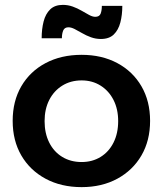

<svg xmlns="http://www.w3.org/2000/svg" viewBox="-20 -763 668 788"><path d="M315 -538Q398 -538 461.5 -504Q525 -470 560.5 -409Q596 -348 596 -267Q596 -186 560.5 -125Q525 -64 461.5 -29.5Q398 5 315 5Q231 5 167 -29.5Q103 -64 67.5 -125Q32 -186 32 -267Q32 -348 67.5 -409Q103 -470 167 -504Q231 -538 315 -538ZM315 -433Q270 -433 235.5 -411.5Q201 -390 182 -352.5Q163 -315 163 -266Q163 -216 182 -178Q201 -140 235.5 -119Q270 -98 315 -98Q359 -98 393 -119Q427 -140 446 -178Q465 -216 465 -266Q465 -315 446 -352.5Q427 -390 393 -411.5Q359 -433 315 -433ZM482 -739Q482 -702 474 -671Q466 -640 447 -621.5Q428 -603 394 -603Q373 -603 353.5 -610Q334 -617 317 -627Q300 -637 286 -644Q272 -651 261 -651Q245 -651 239.5 -638Q234 -625 234 -606H151Q151 -644 159 -675Q167 -706 186 -724.5Q205 -743 238 -743Q259 -743 278.5 -736Q298 -729 315 -719Q332 -709 346 -701.5Q360 -694 371 -694Q388 -694 393 -707Q398 -720 398 -739Z"/></svg>

Font: Alexandria Medium
Style: Regular
Weight: 500
Designer: Mohamed Gaber
Foundry: Kief Type Foundry
Version: Version 5.100